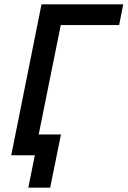

<svg xmlns="http://www.w3.org/2000/svg" viewBox="-20 -718 590 888"><path d="M32 0 172 -698H550L531 -602H261L159 -96H262L212 150H111L141 0Z"/></svg>

Font: IBM Plex Sans Medium
Style: Italic
Weight: 500
Italic angle: -11.31°
Designer: Mike Abbink, Paul van der Laan, Pieter van Rosmalen
Foundry: Bold Monday
Version: Version 3.201